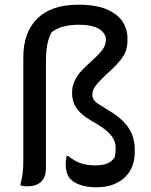

<svg xmlns="http://www.w3.org/2000/svg" viewBox="-20 -784 640 815"><path d="M312 -764Q389 -764 435 -743.5Q481 -723 501 -691Q521 -659 521 -626V-613Q521 -576 506 -550Q491 -524 456 -491L423 -460Q395 -433 383.5 -416.5Q372 -400 372 -384Q372 -365 382.5 -354.5Q393 -344 421 -328L450 -310Q503 -277 527.5 -238.5Q552 -200 552 -148V-139Q552 -69 507.5 -29Q463 11 389 11Q349 11 321 1Q293 -9 279 -24Q269 -34 264 -50.5Q259 -67 259 -87Q259 -99 260.5 -107.5Q262 -116 263 -122H269Q297 -100 322.5 -91Q348 -82 387 -82Q446 -82 467 -117Q471 -133 471 -156Q471 -185 452 -209Q433 -233 391 -258L362 -275Q322 -299 304 -326Q286 -353 286 -387V-394Q286 -419 299.5 -446Q313 -473 342 -500L385 -540Q412 -566 421 -582.5Q430 -599 430 -621Q417 -679 314 -679Q240 -679 199 -647Q186 -623 180.5 -594Q175 -565 175 -516V-72Q175 -31 154 -12Q133 7 95 7Q78 7 66 2Q72 -21 75.5 -44Q79 -67 79 -105V-540Q79 -648 139 -706Q199 -764 312 -764Z"/></svg>

Font: Recursive Mn Csl St
Style: Regular
Weight: 400
Monospace: yes
Version: Version 1.079;hotconv 1.0.112;makeotfexe 2.5.65598; ttfautoh